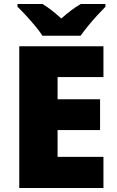

<svg xmlns="http://www.w3.org/2000/svg" viewBox="-20 -947 589 967"><path d="M501 0H77V-714H501V-559H270V-447H484V-292H270V-157H501ZM194 -767Q179 -790 156.5 -817Q134 -844 110.5 -869.5Q87 -895 68 -913V-927H194Q220 -911 241.5 -894Q263 -877 289 -854Q315 -877 338 -894.5Q361 -912 387 -927H511V-913Q494 -896 470.5 -870.5Q447 -845 424.5 -817.5Q402 -790 386 -767Z"/></svg>

Font: Noto Kufi Arabic Black
Style: Regular
Weight: 900
Designer: Monotype Design Team, David Williams, Khaled Hosny
Foundry: Google LLC
Version: Version 2.109; ttfautohint (v1.8.4.7-5d5b)